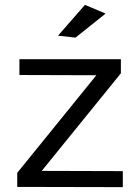

<svg xmlns="http://www.w3.org/2000/svg" viewBox="-20 -770 568 791"><path d="M330 -750 219 -623 291 -615 415 -714ZM60 -526V-461L377 -460L51 -58V0L486 1V-65L152 -66L478 -468V-526Z"/></svg>

Font: Juman Normal
Style: Regular
Weight: 300
Designer: Bandar Raffah (Arabic) Julieta Ulanovsky (Latin)
Foundry: Caramella
Version: Version 5.022;PS 005.022;hotconv 1.0.88;makeotf.lib2.5.64775